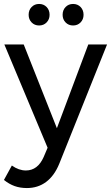

<svg xmlns="http://www.w3.org/2000/svg" viewBox="-24 -754 562 972"><path d="M112 198Q78 198 50 188Q22 178 -4 157L36 84Q71 109 107 109Q167 109 197 41L217 -6L-2 -529H96L264 -105L423 -529H518L276 75Q251 136 209.5 167Q168 198 112 198ZM227 -679Q227 -656 212 -640.5Q197 -625 174 -625Q151 -625 136 -640.5Q121 -656 121 -679Q121 -703 136 -718.5Q151 -734 174 -734Q197 -734 212 -718.5Q227 -703 227 -679ZM399 -679Q399 -656 384 -640.5Q369 -625 346 -625Q323 -625 308 -640.5Q293 -656 293 -679Q293 -703 308 -718.5Q323 -734 346 -734Q369 -734 384 -718.5Q399 -703 399 -679Z"/></svg>

Font: Montserrat
Style: Regular
Weight: 400
Designer: Julieta Ulanovsky
Foundry: Julieta Ulanovsky
Version: Version 6.001